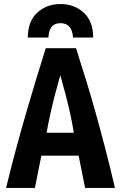

<svg xmlns="http://www.w3.org/2000/svg" viewBox="-20 -932 600 952"><path d="M10 0Q35 -102 60 -195Q85 -288 110 -373.5Q135 -459 159 -538.5Q183 -618 207 -693H357Q381 -618 406 -537Q431 -456 455 -370Q479 -284 503 -191.5Q527 -99 550 0H402L370 -160H185L153 0ZM211 -274H346Q338 -324 328 -369Q318 -414 306 -460.5Q294 -507 279 -559Q264 -507 252 -460.5Q240 -414 230 -369Q220 -324 211 -274ZM118 -746Q118 -826 164.5 -869Q211 -912 280 -912Q349 -912 395.5 -869Q442 -826 442 -746H342Q340 -774 331 -789.5Q322 -805 309 -811Q296 -817 280 -817Q264 -817 251 -811Q238 -805 230 -789.5Q222 -774 220 -746Z"/></svg>

Font: Ubuntu Sans Mono
Style: Bold
Weight: 700
Monospace: yes
Designer: Dalton Maag Ltd
Foundry: Dalton Maag Ltd
Version: Version 1.006